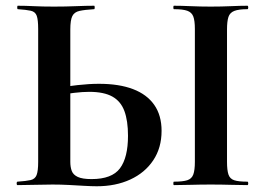

<svg xmlns="http://www.w3.org/2000/svg" viewBox="-20 -645 925 669"><path d="M317 4Q299 4 273.5 2.5Q248 1 220 -0.5Q192 -2 163 -2Q135 -2 100.5 -1Q66 0 41 0Q38 0 38 -6Q38 -12 41 -12Q71 -14 86.5 -17.5Q102 -21 107.5 -35Q113 -49 113 -81V-544Q113 -576 108 -590Q103 -604 87.5 -607.5Q72 -611 42 -613Q40 -613 40 -619Q40 -625 42 -625Q69 -625 98 -623.5Q127 -622 168 -622Q209 -622 244.5 -623.5Q280 -625 308 -625Q310 -625 310 -619Q310 -613 308 -613Q275 -611 257 -607Q239 -603 232 -589Q225 -575 225 -542V-81Q225 -63 230 -49.5Q235 -36 251 -28.5Q267 -21 299 -21Q370 -21 398 -58.5Q426 -96 426 -172Q426 -224 413.5 -258Q401 -292 371.5 -308.5Q342 -325 291 -325Q268 -325 238.5 -321.5Q209 -318 178 -312L172 -335Q210 -344 250.5 -348.5Q291 -353 325 -353Q395 -353 443.5 -334.5Q492 -316 517.5 -279.5Q543 -243 543 -189Q543 -130 514 -86.5Q485 -43 434 -19.5Q383 4 317 4ZM771 -81Q771 -52 776 -37Q781 -22 796 -17Q811 -12 842 -12Q845 -12 845 -6Q845 0 842 0Q816 0 784 -1Q752 -2 714 -2Q678 -2 645 -1Q612 0 586 0Q584 0 584 -6Q584 -12 586 -12Q617 -12 632.5 -17Q648 -22 653.5 -37Q659 -52 659 -81V-544Q659 -573 653.5 -587.5Q648 -602 632.5 -607.5Q617 -613 586 -613Q584 -613 584 -619Q584 -625 586 -625Q612 -625 645 -623.5Q678 -622 714 -622Q752 -622 784.5 -623.5Q817 -625 842 -625Q845 -625 845 -619Q845 -613 842 -613Q812 -613 796.5 -607Q781 -601 776 -586Q771 -571 771 -542Z"/></svg>

Font: Cormorant Garamond Light
Style: Regular
Weight: 300
Designer: Christian Thalmann (Catharsis Fonts)
Foundry: Catharsis Fonts
Version: Version 4.001